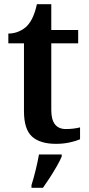

<svg xmlns="http://www.w3.org/2000/svg" viewBox="-20 -680 425 921"><path d="M249 10Q172 10 133.5 -25Q95 -60 95 -147V-472H20V-519Q47 -519 71 -529.5Q95 -540 111 -557Q142 -590 157 -660H226V-536H355V-472H226V-152Q226 -61 296 -61Q314 -61 331 -63Q348 -65 364 -69V-12Q349 -5 317.5 2.5Q286 10 249 10ZM131 208Q141 177 151 136Q161 95 167 61H276V71Q267 92 251.5 119Q236 146 218.5 173Q201 200 186 221H131Z"/></svg>

Font: Noto Serif Myanmar SemiBold
Style: Regular
Weight: 600
Designer: Ben Mitchell and the Monotype Design Team
Foundry: Monotype Imaging Inc.
Version: Version 2.106; ttfautohint (v1.8.4.7-5d5b)